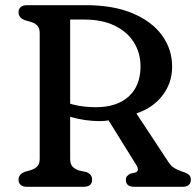

<svg xmlns="http://www.w3.org/2000/svg" viewBox="-20 -720 756 740"><path d="M643.4 -463.2Q643.4 -415.8 622.2 -376.6Q601 -337.4 562.8 -310.9Q524.5 -284.4 473.3 -274.4Q453.7 -271 436.9 -265.8Q420 -260.7 402.8 -256.9Q385.5 -253.2 364.4 -253.2Q337.4 -253.2 309.3 -257.1Q281.1 -261.1 255.5 -268.6Q229.9 -276.1 210.4 -286.4L213.8 -337.4Q234.8 -324.4 259 -317.8Q283.1 -311.2 306.8 -309Q330.5 -306.8 348.8 -306.8Q430.8 -306.8 476.2 -348.3Q521.6 -389.8 521.6 -464Q521.6 -516.1 495.8 -557Q470 -597.9 421.8 -621.2Q373.5 -644.6 306 -644.6H250.4V-107.8Q250.4 -87.5 259.9 -77.5Q269.3 -67.5 285.4 -62.6L314 -56.6Q325 -51.8 330 -44.8Q335 -37.8 335 -27.6Q335 0 301.8 0H84.6Q68 0 59.7 -7.3Q51.4 -14.6 51.4 -27.6Q51.4 -48.4 76 -57.8L98 -64.2Q114.3 -69 123.6 -78.7Q133 -88.3 133 -107.8V-592.2Q133 -611.7 123.6 -621.5Q114.3 -631.3 98 -635.8L76 -642.2Q51.4 -651.6 51.4 -672.4Q51.4 -685.4 59.7 -692.7Q68 -700 84.6 -700H311.4Q417.4 -700 491.6 -668.5Q565.8 -637.1 604.6 -583.6Q643.4 -530.1 643.4 -463.2ZM383.6 -280 497.8 -294.8 629.9 -94.4Q639.9 -79.4 652.3 -72.1Q664.6 -64.7 680.6 -59.3Q700.5 -53.1 708.1 -46.3Q715.7 -39.4 715.7 -27.6Q715.7 -14.6 707.6 -7.3Q699.4 0 682.5 0H497.2Q465 0 465 -27.6Q465 -35.6 469.8 -41.2Q474.6 -46.8 483.2 -51L499.8 -54.6Q509.5 -57.3 511.2 -64.5Q512.9 -71.6 505.8 -83.2Z"/></svg>

Font: Fraunces SuperSoft Wonky
Style: Regular
Weight: 900
Version: Version 1.000;[b76b70a41]